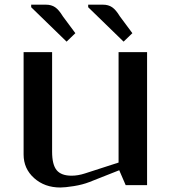

<svg xmlns="http://www.w3.org/2000/svg" viewBox="-20 -812 748 842"><path d="M366.7 -780.3Q366.7 -780.3 366.7 -791.5H431.6Q455.1 -791.5 471.7 -780.3Q488.3 -769 505.4 -740.7L560.5 -666.5L522 -629.4ZM116.7 -780.3V-791.5H181.6Q205.1 -791.5 221.7 -780.3Q238.3 -769 255.4 -740.7L310.5 -666.5L272 -629.4ZM83.5 -583.5Q83.5 -583.5 208.5 -583.5V-147Q208.5 -89.8 228.5 -65.7Q248.5 -41.5 293.9 -41.5Q321.8 -41.5 352.1 -51.3L500 -99.1V-583.5H625V0H531.2L502.9 -65.4L372.1 -13.7Q342.3 -2 303.5 4.2Q264.6 10.3 244.6 10.3Q175.8 10.3 129.6 -31Q83.5 -72.3 83.5 -134.3Z"/></svg>

Font: Resagnicto
Style: Bold
Weight: 700
Version: Version 0.9991